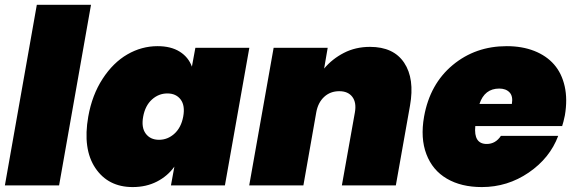

<svg xmlns="http://www.w3.org/2000/svg" viewBox="-20 -760 2354 787"><path d="M0 0 130.9 -740.2H353L222.2 0Z M341.8 -282.2Q357.4 -370.6 400.6 -437Q443.8 -503.4 502.2 -537.1Q560.5 -570.8 626 -570.8Q680.7 -570.8 716.6 -548.3Q752.4 -525.9 766.6 -486.8L780.8 -564H1002L901.9 0H680.7L694.8 -77.1Q667 -38.1 623 -15.6Q579.1 6.8 523.9 6.8Q423.3 6.8 370.8 -71.3Q318.4 -149.4 341.8 -282.2ZM695.1 -212.2Q722.7 -237.3 731 -282.2Q739.3 -327.1 720.5 -352.1Q701.7 -377 666 -377Q630.4 -377 602.8 -352.1Q575.2 -327.1 566.9 -282.2Q558.6 -237.3 577.4 -212.2Q596.2 -187 631.8 -187Q667.5 -187 695.1 -212.2Z M1381.3 0 1434.6 -298.8Q1441.9 -339.4 1424.3 -362.8Q1406.7 -386.2 1370.6 -386.2Q1334 -386.2 1308.8 -363Q1283.7 -339.8 1276.4 -299.8L1223.6 0H1001.5L1101.6 -564H1323.2L1308.6 -479Q1341.8 -518.6 1389.6 -543.2Q1437.5 -567.9 1496.6 -567.9Q1593.3 -567.9 1636.7 -502.7Q1680.2 -437.5 1660.6 -327.1L1602.5 0Z M2026.4 -397Q1966.3 -397 1945.3 -334H2078.1Q2083.5 -365.7 2068.6 -381.3Q2053.7 -397 2026.4 -397ZM2268.1 -203.1Q2233.9 -111.8 2147 -52.5Q2060.1 6.8 1955.1 6.8Q1870.6 6.8 1811.8 -27.6Q1752.9 -62 1727.8 -127.9Q1702.6 -193.8 1718.3 -282.2Q1742.2 -415.5 1835.4 -493.2Q1928.7 -570.8 2057.1 -570.8Q2120.1 -570.8 2169.9 -551.3Q2219.7 -531.7 2251.2 -495.6Q2282.7 -459.5 2294.7 -406Q2306.6 -352.5 2295.4 -287.1Q2289.6 -258.8 2284.2 -243.2H1928.2Q1920.9 -169.9 1975.1 -169.9Q2011.2 -169.9 2033.2 -203.1Z"/></svg>

Font: SVN-Poppins Black
Style: Italic
Weight: 900
Italic angle: -10°
Designer: Ninad Kale (Devanagari), Jonny Pinhorn (Latin)
Foundry: Indian Type Foundry
Version: Version 3.002 2017